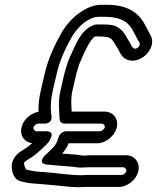

<svg xmlns="http://www.w3.org/2000/svg" viewBox="-20 -702 654 800"><path d="M220.9 -121C215.6 -97.8 195 -80.1 170.2 -57.3C170.2 -57.3 129.7 -19.8 177.8 -16.1C215.3 -13.1 247 -9.5 285 -7.1C296.2 -6.2 300.8 -4 308.9 -4H323.9C332.3 -4 341 -5 347.2 -5H494.2C500.8 -5 508.1 3.9 506.3 11.5C504.8 18.4 494.4 27 486.8 27H339.8C334.1 27 324.6 27.5 318.5 28C267.8 27.9 218.2 18.9 165.3 15.1L137.6 13.1C120.9 12.1 106 8.1 89.7 4.8C85.6 1.1 79.9 -14.7 80.2 -22.4C80.2 -23.2 79.6 -25 88 -31.5C106.1 -42.7 124.1 -54.3 142 -70.5C153.5 -80.7 169.6 -94.7 182.5 -109.8C185.9 -113.7 188.6 -119.4 189.4 -123C189.4 -123 210.7 -155 172.8 -155H131.8C125.1 -155 117.8 -163.9 119.6 -171.5C121.2 -178.4 131.6 -187 139.2 -187H163.2C163.2 -187 200.6 -183.7 194.3 -221.3C189.5 -249.9 190.9 -285.6 200 -325L216 -394C228.9 -450.1 252.6 -500.8 277.6 -545.1C293.6 -573.6 319.8 -602.4 342.2 -615.4C358.4 -625.1 373.1 -632 388.9 -632H414.9C489.1 -632 519.6 -606.4 539.6 -563.7C546.8 -548.3 553.3 -538.7 561 -523.9C567.3 -512.3 551.9 -497.6 540.9 -499.2C534.3 -500.2 527.9 -508.9 521 -524.9C520.4 -526.2 519.4 -527.8 518.7 -528.7C508.4 -542.1 500.8 -568.4 475.1 -585.4C455.4 -600.1 430 -600 406.5 -600H381.5C378.4 -600 374.6 -599.2 371.8 -598.2C317.7 -578.4 296.3 -518 281.4 -486.3C274.2 -470.9 266.3 -454.6 261.5 -439.1L254 -415.3C251.7 -408.3 249.5 -400.8 248 -394L232 -325C222 -281.4 226.3 -248.4 227.5 -219.3L228.3 -205.1C228.9 -194.4 237.4 -187 248.2 -187H404.2C411.7 -187 418.2 -178.4 416.6 -171.5C414.9 -164.1 403.6 -155 396.8 -155H254.8C239.6 -155 226.5 -140.7 224 -130C223.7 -128.5 221.4 -123.1 220.9 -121ZM328.2 77H475.2C510.4 77 548 47.7 556.3 11.5C564.5 -24 541.8 -55 505.7 -55H358.7C351.4 -55 343.9 -54.7 334.5 -54H323C298.4 -59 265.4 -59.5 238.9 -61.9C248.3 -72.7 258.6 -86.6 266 -105H385.2C421.2 -105 458.4 -135.9 466.6 -171.5C474.9 -207.6 450.9 -237 415.7 -237H278.6C277.2 -265.6 274.6 -292.7 282 -325L298 -394C299.2 -399.2 300.6 -404.3 302.7 -410.7L309.9 -433.7C326.2 -473.1 354.2 -538 375.8 -550H395C420.7 -550 432.8 -546.8 440 -542.1C453.6 -533.5 457.2 -518.3 473.8 -495.1C479.4 -482.4 490.1 -454.7 522.2 -449.8C575.8 -441.6 633.4 -506.6 607.8 -554.1C600.3 -568.6 595 -578.2 587 -592.9C562 -645.6 515.3 -682 426.4 -682H400.4C369.4 -682 343.3 -668.5 323.7 -656.8C286.5 -634.9 254.6 -597.7 233.8 -560.9C207 -513.5 180.6 -457.2 166 -394L150 -325C142.7 -293.4 139.6 -264.1 140.4 -236.2C110.5 -231.3 77.4 -205.4 69.6 -171.5C61.9 -138 80.4 -109.7 114.1 -105.3C100.2 -92.7 84.5 -82.1 66.9 -71.3C46.7 -59 29.6 -35.2 28.9 -12.6C28.2 9.5 35.3 45.2 65.6 53.3C80.6 57.2 99.6 61.6 122.8 62.9L150.2 64.9C168.9 66.3 188.3 68.6 206.1 69.9C239.5 72.4 268.7 78 308 78C315.5 78 323.7 77 328.2 77Z"/></svg>

Font: HoneyBee
Style: StrIt
Weight: 700
Foundry: Cannot Into Space Fonts
Version: Version 0.89